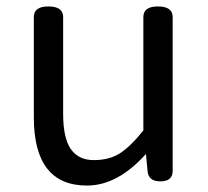

<svg xmlns="http://www.w3.org/2000/svg" viewBox="-20 -563 647 596"><path d="M250 13Q85 13 85 -199V-510Q85 -543 130 -543Q176 -543 176 -510V-210Q176 -134 200 -100Q224 -66 271 -66Q319 -66 352 -87Q385 -108 425 -158V-510Q425 -543 470 -543Q516 -543 516 -510V-33Q516 0 478 0Q440 0 438 -33L433 -85Q345 13 250 13Z"/></svg>

Font: Swei Gothic CJK TC Regular
Style: Regular
Weight: 400
Version: Version 2.129